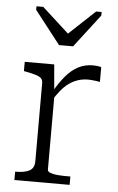

<svg xmlns="http://www.w3.org/2000/svg" viewBox="-55 -831 536 869"><g transform="rotate(5 212.5 -396.0)"><path d="M192 -626H256L371 -776V-792H346L204 -659L251 -660L106 -792H75V-776ZM391 -543V-476Q383 -478 373.5 -479Q364 -480 355 -481Q346 -482 338 -482Q312 -482 290 -474.5Q268 -467 249.5 -453.5Q231 -440 214 -419Q197 -398 180 -371L179 -410Q205 -456 231 -486.5Q257 -517 287 -532.5Q317 -548 352 -548Q364 -548 375.5 -546.5Q387 -545 391 -543ZM44 0V-38H47Q86 -38 108.5 -49.5Q131 -61 131 -94V-448Q131 -463 122.5 -470.5Q114 -478 97 -483Q80 -488 54 -493L44 -495V-537H178L189 -411L191 -413V-60Q191 -51 204.5 -46Q218 -41 237.5 -39.5Q257 -38 275 -38H295V0Z"/></g></svg>

Font: Roboto Serif ExtraLight
Style: Regular
Weight: 250
Version: Version 1.007